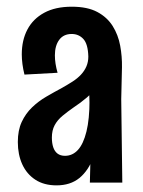

<svg xmlns="http://www.w3.org/2000/svg" viewBox="-20 -545 428 573"><path d="M248.2 0 250.6 -96.2 243.6 -376.2Q242.6 -413.6 228.8 -428.6Q215 -443.6 194 -443.6Q169.6 -443.6 156.7 -426.1Q143.8 -408.6 143.8 -380Q143.8 -367.6 145.8 -354.7Q147.8 -341.8 151.8 -327.8L53 -322.4Q49 -338.2 47 -353.6Q45 -369 45 -382.8Q45 -425.2 61.9 -457.1Q78.8 -489 112.1 -507Q145.4 -525 194.2 -525Q241 -525 270.5 -509.2Q300 -493.4 316.4 -467.1Q332.8 -440.8 338.7 -408.6Q344.6 -376.4 344 -344L341.8 -249.2L345 0ZM148.6 8.2Q111.4 8.2 85.6 -8.6Q59.8 -25.4 46.5 -54.5Q33.2 -83.6 33.2 -121.2Q33.2 -156.2 44.8 -181.1Q56.4 -206 75.5 -224.4Q94.6 -242.8 118.1 -256.5Q141.6 -270.2 165.2 -282.8Q182.2 -292.4 196.7 -301.7Q211.2 -311 221.7 -322.3Q232.2 -333.6 237.9 -346.9Q243.6 -360.2 243.6 -376.2L291 -352.4Q288 -318.6 273.6 -294.8Q259.2 -271 239.7 -254.4Q220.2 -237.8 200 -224.6Q181.6 -211.8 166.5 -199.3Q151.4 -186.8 143.1 -171.3Q134.8 -155.8 134.8 -134.4Q134.8 -117.8 138.9 -105.5Q143 -93.2 151.7 -86.6Q160.4 -80 174 -80Q196.4 -80 212.6 -97.6Q228.8 -115.2 238 -152.4Q247.2 -189.6 247.2 -246.2L287 -300.2Q287 -230.8 280.8 -174.2Q274.6 -117.6 259.2 -76.6Q243.8 -35.6 216.9 -13.7Q190 8.2 148.6 8.2Z"/></svg>

Font: Truculenta
Style: Regular
Weight: 400
Designer: Ivan Castro, Eva Sanz & Omnibus-Type Team
Foundry: Omnibus-Type
Version: Version 1.002